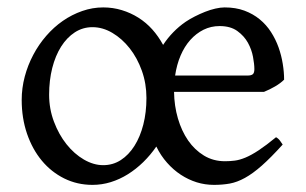

<svg xmlns="http://www.w3.org/2000/svg" viewBox="-20 -489 833 523"><path d="M578.1 -418Q554.7 -418 534.4 -408Q514.2 -397.9 498.3 -380.1Q482.4 -362.3 471.9 -337.6Q461.4 -313 457 -283.2H653.8Q664.6 -283.2 668.7 -286.9Q672.9 -290.5 672.9 -300.8Q672.9 -314 669.2 -334Q665.5 -354 655.3 -372.6Q645 -391.1 626.5 -404.5Q607.9 -418 578.1 -418ZM378.9 -222.2Q378.9 -261.2 366.5 -296.1Q354 -331.1 333.3 -357.4Q312.5 -383.8 286.1 -399.4Q259.8 -415 231.9 -415Q205.6 -415 183.8 -400.9Q162.1 -386.7 146.5 -362.1Q130.9 -337.4 122.3 -303.7Q113.8 -270 113.8 -231Q113.8 -192.4 127 -157.5Q140.1 -122.6 161.1 -96.2Q182.1 -69.8 208.5 -54.4Q234.9 -39.1 261.2 -39.1Q287.6 -39.1 309.1 -53Q330.6 -66.9 346.2 -91.6Q361.8 -116.2 370.4 -149.7Q378.9 -183.1 378.9 -222.2ZM753.9 -272Q744.1 -262.2 729.5 -253.7Q714.8 -245.1 699.2 -238.8H454.1Q454.6 -200.7 464.6 -166.5Q474.6 -132.3 492.4 -106.4Q510.3 -80.6 535.6 -65.2Q561 -49.8 592.8 -49.8Q606.4 -49.8 619.6 -51.5Q632.8 -53.2 648.7 -59.8Q664.6 -66.4 684.6 -79.6Q704.6 -92.8 731.9 -115.2Q738.3 -111.8 742.9 -105.5Q747.6 -99.1 750 -95.2Q717.8 -59.6 693.1 -37.8Q668.5 -16.1 647.2 -4.4Q626 7.3 606 11Q585.9 14.6 563 14.6Q538.6 14.6 515.9 7.6Q493.2 0.5 472.7 -12.9Q452.1 -26.4 435.1 -45.7Q418 -64.9 405.8 -89.8Q390.1 -66.9 370.4 -47.6Q350.6 -28.3 328.4 -14.4Q306.2 -0.5 281.7 7.1Q257.3 14.6 231.9 14.6Q190.4 14.6 155 -2.9Q119.6 -20.5 94 -51.3Q68.4 -82 53.7 -124.5Q39.1 -167 39.1 -216.8Q39.1 -249 47.4 -280.3Q55.7 -311.5 70.6 -339.6Q85.4 -367.7 106 -391.4Q126.5 -415 151.1 -432.1Q175.8 -449.2 203.9 -459Q231.9 -468.8 261.2 -468.8Q287.6 -468.8 311.8 -461.4Q335.9 -454.1 356.9 -440.9Q377.9 -427.7 394.8 -408.9Q411.6 -390.1 424.3 -366.7Q436.5 -385.3 451.9 -401.1Q467.3 -417 485.8 -429.7Q496.6 -437 510.5 -444.1Q524.4 -451.2 538.6 -456.8Q552.7 -462.4 566.7 -465.6Q580.6 -468.8 591.8 -468.8Q622.1 -468.8 645.8 -460Q669.4 -451.2 687.5 -436.3Q705.6 -421.4 718.3 -401.6Q731 -381.8 738.8 -359.9Q746.6 -337.9 750.2 -315.2Q753.9 -292.5 753.9 -272Z"/></svg>

Font: Gentium Basic
Style: Regular
Weight: 400
Designer: J. Victor Gaultney and Annie Olsen
Foundry: SIL International
Version: Version 1.100